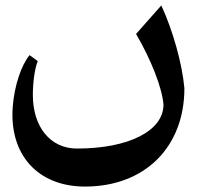

<svg xmlns="http://www.w3.org/2000/svg" viewBox="-20 -501 740 707"><path d="M293 186C513 186 659 41 659 -176C651 -266 617 -388 574 -481L481 -376C536 -282 577 -178 582 -116C582 -19 454 46 263 46C166 46 101 -33 101 -151C101 -199 108 -249 119 -276L89 -298C58 -261 33 -185 27 -109C13 68 119 186 293 186Z"/></svg>

Font: Kawkab Mono
Style: Bold
Weight: 700
Monospace: yes
Designer: Abdullah Arif
Foundry: Abdullah Arif
Version: Version 1.000;PS 000.500;hotconv 1.0.88;makeotf.lib2.5.64775